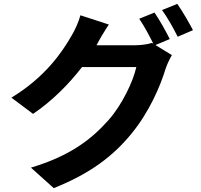

<svg xmlns="http://www.w3.org/2000/svg" viewBox="-20 -884 1040 993"><path d="M897 -864 818 -832C846 -794 878 -736 899 -694L978 -728C960 -763 923 -827 897 -864ZM543 -757 396 -805C387 -771 366 -725 351 -701C302 -615 214 -485 39 -379L151 -295C250 -362 337 -450 404 -537H685C669 -463 611 -342 543 -265C455 -165 344 -78 140 -17L258 89C446 14 566 -77 661 -194C752 -305 809 -438 836 -527C844 -552 858 -580 869 -599L784 -651L858 -682C840 -719 804 -783 779 -819L700 -787C725 -751 753 -698 773 -658L766 -662C744 -655 710 -650 679 -650H479L482 -655C493 -677 519 -722 543 -757Z"/></svg>

Font: Noto Sans TC
Style: Bold
Weight: 700
Designer: Ryoko NISHIZUKA 西塚涼子 (kana, bopomofo & ideographs); Paul D. Hunt (Latin, Greek & Cyrillic); Sandoll Communications 산돌커뮤니
Foundry: Adobe
Version: Version 2.004;hotconv 1.0.118;makeotfexe 2.5.65603